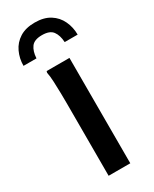

<svg xmlns="http://www.w3.org/2000/svg" viewBox="-198 -810 690 860"><g transform="rotate(-30 147.5 -380.0)"><path d="M91 0V-374Q91 -394 90.5 -425.5Q90 -457 88.5 -488Q87 -519 83 -537L85 -545H203V0ZM147 -760Q194 -760 225 -740.5Q256 -721 271.5 -688Q287 -655 287 -617H220Q218 -653 202.5 -674Q187 -695 147 -695Q107 -695 91.5 -674Q76 -653 74 -617H7Q7 -655 22.5 -688Q38 -721 69 -740.5Q100 -760 147 -760Z"/></g></svg>

Font: Kufam Medium
Style: Regular
Weight: 500
Designer: Wael Morcos, Artur Schmal
Foundry: Original Type
Version: Version 1.300; ttfautohint (v1.8.3)